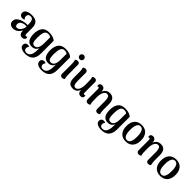

<svg xmlns="http://www.w3.org/2000/svg" viewBox="414 -2491 4486 4486"><g transform="rotate(45 2657.0 -248.0)"><path d="M542 -93Q554 -77 554 -55Q554 -27 530 -8.5Q506 10 468 10Q420 10 394.5 -22.5Q369 -55 366 -129Q337 -65 285.5 -27.5Q234 10 167 10Q109 10 73.5 -21Q38 -52 38 -107Q38 -170 86.5 -211.5Q135 -253 210 -274Q278 -293 359 -293V-318Q359 -404 336.5 -445Q314 -486 260 -486Q225 -486 202.5 -467.5Q180 -449 180 -409Q180 -356 218 -336Q197 -314 154 -314Q112 -314 86.5 -340Q61 -366 61 -405Q61 -464 116.5 -495.5Q172 -527 268 -527Q378 -527 428.5 -476Q479 -425 479 -311V-131Q479 -78 513 -78Q532 -78 542 -93ZM227 -67Q275 -70 318.5 -125.5Q362 -181 362 -253Q282 -255 235 -232Q166 -200 166 -135Q166 -104 181 -84Q196 -64 227 -67Z M786 227Q707 227 654.5 198Q602 169 602 110Q602 74 625 52Q648 30 685 30Q723 30 740 50Q711 75 711 116Q711 150 731.5 169.5Q752 189 790 189Q860 189 895 130.5Q930 72 930 -32Q930 -81 931 -105Q893 0 776 0Q599 0 599 -249Q599 -374 655 -450.5Q711 -527 838 -527Q974 -527 1046 -461V-44Q1046 227 786 227ZM811 -56Q870 -56 899 -108.5Q928 -161 929 -249L930 -458Q900 -485 843 -485Q807 -485 782.5 -467.5Q758 -450 745.5 -414.5Q733 -379 728 -337.5Q723 -296 723 -237Q723 -138 742.5 -97Q762 -56 811 -56Z M1330 227Q1251 227 1198.5 198Q1146 169 1146 110Q1146 74 1169 52Q1192 30 1229 30Q1267 30 1284 50Q1255 75 1255 116Q1255 150 1275.5 169.5Q1296 189 1334 189Q1404 189 1439 130.5Q1474 72 1474 -32Q1474 -81 1475 -105Q1437 0 1320 0Q1143 0 1143 -249Q1143 -374 1199 -450.5Q1255 -527 1382 -527Q1518 -527 1590 -461V-44Q1590 227 1330 227ZM1355 -56Q1414 -56 1443 -108.5Q1472 -161 1473 -249L1474 -458Q1444 -485 1387 -485Q1351 -485 1326.5 -467.5Q1302 -450 1289.5 -414.5Q1277 -379 1272 -337.5Q1267 -296 1267 -237Q1267 -138 1286.5 -97Q1306 -56 1355 -56Z M1831 -604Q1811 -584 1782 -584Q1753 -584 1732.5 -604Q1712 -624 1712 -653Q1712 -682 1732.5 -702.5Q1753 -723 1782 -723Q1811 -723 1831 -702.5Q1851 -682 1851 -653Q1851 -624 1831 -604ZM1845 -135Q1845 -57 1862 -13Q1832 14 1795 14Q1767 14 1748 -3Q1729 -20 1729 -48V-380Q1729 -455 1711 -502Q1743 -528 1777 -528Q1807 -528 1825 -512Q1843 -496 1843 -467Z M2466 -88Q2478 -69 2478 -50Q2478 -22 2458.5 -5Q2439 12 2404 12Q2359 12 2334.5 -17.5Q2310 -47 2310 -105Q2268 14 2145 14Q2063 14 2025.5 -33Q1988 -80 1988 -190V-379Q1988 -454 1970 -502Q2003 -527 2038 -527Q2067 -527 2086 -510.5Q2105 -494 2105 -466V-208Q2105 -120 2122 -81Q2139 -42 2184 -42Q2233 -42 2265 -102Q2297 -162 2297 -277Q2297 -392 2294 -429.5Q2291 -467 2278 -502Q2306 -527 2345 -527Q2374 -527 2393 -509Q2412 -491 2412 -460L2413 -127Q2413 -75 2440 -75Q2458 -75 2466 -88Z M3006 -135Q3009 -53 3025 -13Q2994 14 2957 14Q2928 14 2909 -3Q2890 -20 2890 -48V-307Q2889 -389 2871 -428Q2853 -467 2807 -467Q2756 -467 2723 -408.5Q2690 -350 2690 -237Q2690 -122 2693 -84Q2696 -46 2710 -12Q2681 14 2643 14Q2613 14 2593.5 -4.5Q2574 -23 2574 -54V-387Q2573 -439 2548 -439Q2529 -439 2521 -426Q2509 -446 2509 -465Q2509 -493 2528.5 -510Q2548 -527 2583 -527Q2628 -527 2652.5 -496.5Q2677 -466 2677 -407Q2719 -527 2845 -527Q3006 -527 3006 -324Z M3298 227Q3219 227 3166.5 198Q3114 169 3114 110Q3114 74 3137 52Q3160 30 3197 30Q3235 30 3252 50Q3223 75 3223 116Q3223 150 3243.5 169.5Q3264 189 3302 189Q3372 189 3407 130.5Q3442 72 3442 -32Q3442 -81 3443 -105Q3405 0 3288 0Q3111 0 3111 -249Q3111 -374 3167 -450.5Q3223 -527 3350 -527Q3486 -527 3558 -461V-44Q3558 227 3298 227ZM3323 -56Q3382 -56 3411 -108.5Q3440 -161 3441 -249L3442 -458Q3412 -485 3355 -485Q3319 -485 3294.5 -467.5Q3270 -450 3257.5 -414.5Q3245 -379 3240 -337.5Q3235 -296 3235 -237Q3235 -138 3254.5 -97Q3274 -56 3323 -56Z M3655 -256Q3655 -384 3718 -455.5Q3781 -527 3895 -527Q4009 -527 4072.5 -455.5Q4136 -384 4136 -256Q4136 -129 4072.5 -57.5Q4009 14 3895 14Q3781 14 3718 -57.5Q3655 -129 3655 -256ZM4010 -256Q4010 -485 3895 -485Q3780 -485 3780 -256Q3780 -29 3895 -29Q4010 -29 4010 -256Z M4690 -135Q4693 -53 4709 -13Q4678 14 4641 14Q4612 14 4593 -3Q4574 -20 4574 -48V-307Q4573 -389 4555 -428Q4537 -467 4491 -467Q4440 -467 4407 -408.5Q4374 -350 4374 -237Q4374 -122 4377 -84Q4380 -46 4394 -12Q4365 14 4327 14Q4297 14 4277.5 -4.5Q4258 -23 4258 -54V-387Q4257 -439 4232 -439Q4213 -439 4205 -426Q4193 -446 4193 -465Q4193 -493 4212.5 -510Q4232 -527 4267 -527Q4312 -527 4336.5 -496.5Q4361 -466 4361 -407Q4403 -527 4529 -527Q4690 -527 4690 -324Z M4795 -256Q4795 -384 4858 -455.5Q4921 -527 5035 -527Q5149 -527 5212.5 -455.5Q5276 -384 5276 -256Q5276 -129 5212.5 -57.5Q5149 14 5035 14Q4921 14 4858 -57.5Q4795 -129 4795 -256ZM5150 -256Q5150 -485 5035 -485Q4920 -485 4920 -256Q4920 -29 5035 -29Q5150 -29 5150 -256Z"/></g></svg>

Font: Arima Koshi Semi Bold
Style: Regular
Weight: 600
Designer: Joana Correia and Natanael Gama
Foundry: NDISCOVER
Version: Version 1.019;PS 001.019;hotconv 1.0.88;makeotf.lib2.5.64775